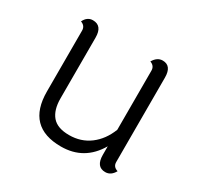

<svg xmlns="http://www.w3.org/2000/svg" viewBox="-118 -650 820 796"><g transform="rotate(30 291.5 -252.0)"><path d="M491 -455V-51Q491 -28 515 -21Q499 8 472 8Q428 8 428 -49V-90Q371 8 260 8Q96 8 96 -161V-452Q96 -475 73 -483Q87 -512 114 -512Q159 -512 159 -455V-164Q159 -109 184 -79.5Q209 -50 265.5 -50Q322 -50 364 -81.5Q406 -113 428 -169V-452Q428 -475 405 -483Q422 -512 448 -512Q491 -512 491 -455Z"/></g></svg>

Font: Laila Light
Style: Regular
Weight: 300
Designer: Hitesh Malaviya
Foundry: Indian Type Foundry
Version: Version 1.302;PS 1.0;hotconv 1.0.78;makeotf.lib2.5.61930; tt